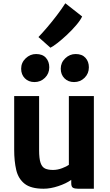

<svg xmlns="http://www.w3.org/2000/svg" viewBox="-20 -1143 671 1171"><path d="M246 8Q168.5 8 130 -22.5Q91.5 -53 79 -106.5Q66.5 -160 66.5 -230V-557H218.5V-228Q218.5 -175.5 227.5 -149.5Q236.5 -123.5 255.2 -115Q274 -106.5 303.5 -106.5Q331 -106.5 359 -117.2Q387 -128 400 -137.5V-557H552.5V8H455.5Q435.5 8 425 2Q414.5 -4 414.5 -26V-46Q383 -23.5 335.2 -7.8Q287.5 8 246 8ZM190.5 -642.5Q154.5 -642.5 131.8 -665.2Q109 -688 109 -724Q109 -761 136.5 -787.2Q164 -813.5 200 -813.5Q239.5 -813.5 260 -790.5Q280.5 -767.5 280.5 -732.5Q280.5 -694.5 254.2 -668.5Q228 -642.5 190.5 -642.5ZM431.5 -642.5Q396 -642.5 373.2 -665.2Q350.5 -688 350.5 -724Q350.5 -761 377.8 -787.2Q405 -813.5 441.5 -813.5Q480.5 -813.5 501.2 -790.5Q522 -767.5 522 -732.5Q522 -694.5 495.8 -668.5Q469.5 -642.5 431.5 -642.5ZM287.5 -852 214.5 -917Q239 -942.5 268.2 -976.8Q297.5 -1011 326.2 -1048.8Q355 -1086.5 378.5 -1123L481 -1042.5Q470 -1019 444.8 -989.5Q419.5 -960 388.8 -931Q358 -902 330.2 -880.5Q302.5 -859 287.5 -852Z"/></svg>

Font: Merriweather Sans
Style: Bold
Weight: 700
Designer: Eben Sorkin
Foundry: Eben Sorkin
Version: Version 1.008; ttfautohint (v1.7.19-72a1) -l 8 -r 50 -G 200 